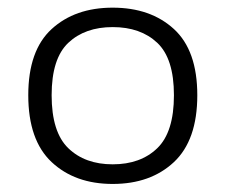

<svg xmlns="http://www.w3.org/2000/svg" viewBox="-20 -766 574 489"><path d="M267 -297.5Q171 -297.5 111.5 -353.2Q52 -409 52 -523.5Q52 -637.5 111.5 -692Q171 -746.5 267 -746.5Q363.5 -746.5 423 -692Q482.5 -637.5 482.5 -523.5Q482.5 -409 423 -353.2Q363.5 -297.5 267 -297.5ZM267 -347.5Q338 -347.5 380.5 -388.5Q423 -429.5 423 -523.5Q423 -617 380.5 -657Q338 -697 267 -697Q196.5 -697 154 -657Q111.5 -617 111.5 -523.5Q111.5 -429.5 154 -388.5Q196.5 -347.5 267 -347.5Z"/></svg>

Font: Encode Sans Exp Lt
Style: Regular
Weight: 300
Width: 7
Designer: Multiple Designers
Foundry: Impallari Type
Version: Version 3.002; ttfautohint (v1.8.3) -l 8 -r 50 -G 200 -x 14 